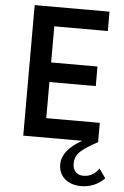

<svg xmlns="http://www.w3.org/2000/svg" viewBox="-65 -795 711 1099"><g transform="rotate(5 291.0 -245.5)"><path d="M540 148.8 577.5 202.5Q518.8 262.5 432.5 258.8Q377.5 255 345.6 224.4Q313.8 193.8 313.8 145Q313.8 63.8 427.5 0H88.8V-750H518.8V-638.8H211.2V-431.2H477.5V-318.8H211.2V-111.2H518.8V0Q453.8 33.8 421.9 62.5Q390 91.2 390 133.8Q390 163.8 406.2 181.2Q422.5 198.8 451.2 198.8Q507.5 198.8 540 148.8Z"/></g></svg>

Font: Now Alt Medium
Style: Regular
Weight: 500
Designer: Alfredo Marco Pradil
Foundry: Alfredo Marco Pradil
Version: Version 1.002;PS 001.002;hotconv 1.0.88;makeotf.lib2.5.64775